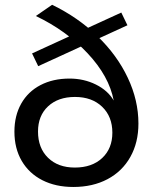

<svg xmlns="http://www.w3.org/2000/svg" viewBox="-20 -766 638 791"><path d="M39.4 -223.7Q39.4 -289.5 67.4 -339.1Q95.4 -388.7 146.9 -415.5Q198.4 -442.3 266.4 -442.3Q325.3 -442.3 374.9 -417.8Q424.4 -393.3 448.4 -351.9Q429.4 -452.1 340.9 -546.4Q252.3 -640.7 127.7 -700L194.6 -746.3Q301.3 -694.7 381.9 -616.6Q462.6 -538.6 506.4 -445.6Q550.3 -352.7 550.3 -257Q550.3 -178.7 517 -119.5Q483.8 -60.2 423 -27.9Q362.3 4.3 281.9 4.3Q209.4 4.3 154.5 -23.6Q99.6 -51.6 69.5 -103.1Q39.4 -154.7 39.4 -223.7ZM442.9 -219.4Q442.9 -285.7 400.9 -326.1Q358.8 -366.6 288.8 -366.6Q219.6 -366.6 178.1 -328Q136.6 -289.4 136.6 -224Q136.6 -156.4 177.8 -116.1Q219 -75.7 288.2 -75.7Q358.9 -75.7 400.9 -114.9Q442.9 -154.2 442.9 -219.4ZM112.1 -545.9 479.7 -714.3 505 -661.9 137.4 -493.4Z"/></svg>

Font: iiserrat Thin
Style: Regular
Weight: 100
Designer: Akira Ohta
Foundry: Akira Ohta
Version: Version 1.200;Glyphs 3.3.1 (3343)